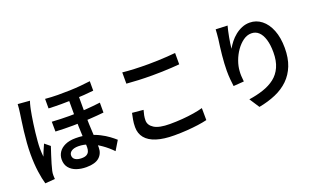

<svg xmlns="http://www.w3.org/2000/svg" viewBox="-83 -1317 3166 1890"><g transform="rotate(-20 1500.0 -371.5)"><path d="M740 -683Q740 -646 740 -604Q740 -562 740 -522Q740 -482 740 -450Q740 -400 742 -352Q744 -304 746.5 -260.5Q749 -217 751 -178Q753 -139 753 -106Q753 -41 709.5 -2.5Q666 36 574 36Q517 36 470.5 19.5Q424 3 396.5 -31Q369 -65 369 -117Q369 -158 391 -192.5Q413 -227 458 -248Q503 -269 570 -269Q643 -269 703 -252.5Q763 -236 811 -211.5Q859 -187 895.5 -160Q932 -133 955 -112L896 -14Q849 -63 794 -101.5Q739 -140 681.5 -162.5Q624 -185 567 -185Q521 -185 495.5 -168Q470 -151 470 -124Q470 -94 494.5 -78.5Q519 -63 560 -63Q593 -63 611.5 -73.5Q630 -84 638 -102.5Q646 -121 646 -145Q646 -168 644.5 -202.5Q643 -237 641 -279Q639 -321 637.5 -364Q636 -407 636 -446Q636 -486 636 -531.5Q636 -577 636 -618Q636 -659 636 -683ZM405 -501Q498 -495 588 -495Q678 -495 760.5 -501Q843 -507 914 -516V-412Q849 -405 766 -400Q683 -395 591 -394Q499 -393 406 -398ZM420 -735Q486 -729 551 -728.5Q616 -728 677 -730Q738 -732 792.5 -737Q847 -742 893 -748V-649Q848 -644 793.5 -640Q739 -636 678 -634Q617 -632 552 -632Q487 -632 420 -635ZM274 -769Q270 -759 265.5 -743Q261 -727 257.5 -711Q254 -695 252 -686Q247 -663 241 -626.5Q235 -590 228.5 -546Q222 -502 217 -456Q212 -410 208.5 -368Q205 -326 205 -295Q205 -275 206.5 -251.5Q208 -228 210 -206Q217 -226 225.5 -246.5Q234 -267 243 -287Q252 -307 260 -325L315 -280Q302 -241 287.5 -196.5Q273 -152 261.5 -112.5Q250 -73 244 -46Q242 -36 240 -22.5Q238 -9 239 0Q239 7 239.5 18Q240 29 241 39L138 47Q122 -6 110.5 -88Q99 -170 99 -272Q99 -328 103.5 -389Q108 -450 115 -507.5Q122 -565 129 -612.5Q136 -660 140 -689Q143 -709 145.5 -733.5Q148 -758 149 -779Z M1223 -720Q1278 -714 1346.5 -711Q1415 -708 1493 -708Q1542 -708 1593 -710Q1644 -712 1691.5 -715Q1739 -718 1777 -722V-603Q1742 -600 1694 -597Q1646 -594 1593.5 -592.5Q1541 -591 1493 -591Q1416 -591 1349.5 -594Q1283 -597 1223 -602ZM1294 -302Q1286 -275 1281 -249Q1276 -223 1276 -197Q1276 -147 1327.5 -114.5Q1379 -82 1491 -82Q1559 -82 1622.5 -87Q1686 -92 1741.5 -101Q1797 -110 1839 -122L1840 4Q1799 14 1745 21.5Q1691 29 1628 33.5Q1565 38 1495 38Q1384 38 1308.5 14Q1233 -10 1195 -56.5Q1157 -103 1157 -170Q1157 -212 1164 -248Q1171 -284 1177 -313Z M2355 -799Q2349 -778 2342.5 -748.5Q2336 -719 2330 -687Q2324 -655 2319.5 -624.5Q2315 -594 2313 -571Q2331 -603 2356 -635Q2381 -667 2414 -693.5Q2447 -720 2485.5 -736Q2524 -752 2567 -752Q2636 -752 2691 -709Q2746 -666 2777.5 -587Q2809 -508 2809 -399Q2809 -294 2778 -215.5Q2747 -137 2690 -81.5Q2633 -26 2553 8.5Q2473 43 2376 61L2308 -43Q2390 -55 2460 -78.5Q2530 -102 2581 -141.5Q2632 -181 2660.5 -244Q2689 -307 2689 -398Q2689 -476 2672 -532Q2655 -588 2623.5 -617.5Q2592 -647 2547 -647Q2502 -647 2461 -617.5Q2420 -588 2387.5 -541.5Q2355 -495 2335.5 -441Q2316 -387 2313 -337Q2311 -314 2312 -288Q2313 -262 2317 -227L2207 -219Q2203 -248 2199 -291Q2195 -334 2195 -383Q2195 -419 2197.5 -459.5Q2200 -500 2204 -542.5Q2208 -585 2213.5 -627Q2219 -669 2224 -705Q2227 -732 2229 -758Q2231 -784 2232 -804Z"/></g></svg>

Font: Noto Sans KR SemiBold
Style: Regular
Weight: 600
Designer: Ryoko NISHIZUKA  (kana, bopomofo & ideographs); Paul D. Hunt (Latin, Greek & Cyrillic); Sandoll Communications , Soo-you
Foundry: Adobe
Version: Version 2.004-H2;hotconv 1.0.118;makeotfexe 2.5.65603